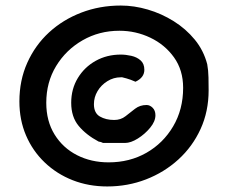

<svg xmlns="http://www.w3.org/2000/svg" viewBox="-20 -807 827 693"><path d="M367 -134Q300 -134 242.5 -156.5Q185 -179 141.5 -220.5Q98 -262 74 -318Q50 -374 50 -441Q50 -517 78.5 -580.5Q107 -644 157 -690Q207 -736 273.5 -761.5Q340 -787 416 -787Q464 -787 513.5 -772.5Q563 -758 607 -730.5Q651 -703 683 -664Q715 -625 728 -575Q732 -553 732.5 -527.5Q733 -502 733 -481Q733 -405 704 -341.5Q675 -278 624 -231.5Q573 -185 507 -159.5Q441 -134 367 -134ZM372 -221Q448 -221 508.5 -255.5Q569 -290 605 -351Q641 -412 641 -490Q641 -554 608 -600Q575 -646 522.5 -671Q470 -696 411 -696Q338 -696 278 -661.5Q218 -627 182.5 -568.5Q147 -510 147 -436Q147 -370 177 -321.5Q207 -273 258 -247Q309 -221 372 -221ZM352 -291Q345 -295 336 -296Q291 -320 264 -352.5Q237 -385 237 -436Q237 -486 261 -525.5Q285 -565 325.5 -587.5Q366 -610 416 -610Q434 -610 454 -605.5Q474 -601 487.5 -589Q501 -577 501 -555Q501 -527 469 -512Q451 -520 436.5 -524Q422 -528 421 -528H416Q390 -528 367.5 -514Q345 -500 332 -478Q319 -456 319 -431Q319 -399 340.5 -386.5Q362 -374 392 -374Q416 -374 433 -387.5Q450 -401 467.5 -414.5Q485 -428 509 -428Q521 -428 531 -418Q541 -408 541 -391Q541 -369 522 -346Q503 -323 477.5 -307Q452 -291 431 -291Z"/></svg>

Font: Fuzzy Bubbles
Style: Bold
Weight: 700
Designer: Robert E. Leuschke
Foundry: Robert E. Leuschke
Version: Version 1.010; ttfautohint (v1.8.3)